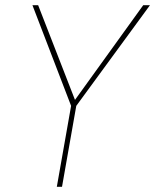

<svg xmlns="http://www.w3.org/2000/svg" viewBox="-20 -720 598 740"><path d="M199 0 254 -312 105 -700H127L269 -335L532 -700H558L274 -312L219 0Z"/></svg>

Font: DM Sans 20pt Thin
Style: Italic
Weight: 250
Italic angle: -10°
Version: Version 4.004;gftools[0.9.30]